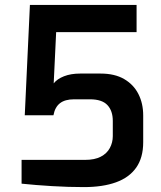

<svg xmlns="http://www.w3.org/2000/svg" viewBox="-20 -758 656 783"><path d="M322 5Q259 5 192 1Q125 -3 68 -9V-106H327Q366 -106 391 -119Q416 -132 428 -154.5Q440 -177 440 -203V-265Q440 -306 418 -329.5Q396 -353 347 -353H282Q245 -353 224.5 -337Q204 -321 198 -288H81L102 -738H537V-627H209L199 -418Q213 -436 241 -447Q269 -458 307 -458H390Q448 -458 486.5 -435.5Q525 -413 544.5 -374.5Q564 -336 564 -287V-178Q564 -115 535.5 -74.5Q507 -34 453 -14.5Q399 5 322 5Z"/></svg>

Font: Exo Thin SemiBold
Style: Regular
Weight: 600
Version: Version 2.000